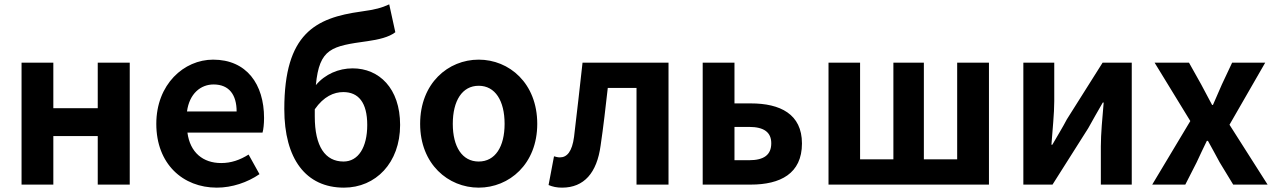

<svg xmlns="http://www.w3.org/2000/svg" viewBox="-20 -848 5859 882"><path d="M79 0H225V-223H429V0H576V-560H429V-351H225V-560H79Z M976 14C1046 14 1117 -10 1172 -48L1122 -138C1082 -113 1042 -99 996 -99C913 -99 853 -147 841 -239H1186C1190 -252 1193 -279 1193 -306C1193 -461 1113 -574 959 -574C825 -574 698 -461 698 -279C698 -95 820 14 976 14ZM839 -336C850 -418 902 -460 961 -460C1033 -460 1067 -412 1067 -336Z M1426 -346C1467 -405 1514 -425 1557 -425C1626 -425 1667 -378 1667 -274C1667 -171 1626 -106 1558 -106C1474 -106 1426 -175 1426 -313ZM1768 -828C1733 -812 1705 -804 1639 -795C1429 -766 1286 -694 1286 -347C1286 -118 1385 14 1560 14C1706 14 1818 -100 1818 -274C1818 -443 1721 -534 1600 -534C1535 -534 1473 -507 1431 -457C1447 -627 1504 -636 1669 -659C1718 -666 1767 -677 1796 -700Z M2179 14C2319 14 2448 -94 2448 -279C2448 -466 2319 -574 2179 -574C2039 -574 1910 -466 1910 -279C1910 -94 2039 14 2179 14ZM2179 -106C2103 -106 2060 -174 2060 -279C2060 -385 2103 -454 2179 -454C2255 -454 2298 -385 2298 -279C2298 -174 2255 -106 2179 -106Z M2562 14C2663 14 2722 -54 2739 -179C2752 -266 2762 -356 2772 -444H2904V0H3051V-560H2656C2643 -446 2631 -332 2617 -219C2608 -152 2585 -125 2552 -125C2541 -125 2533 -128 2525 -130L2500 2C2519 10 2538 14 2562 14Z M3208 0H3429C3564 0 3664 -50 3664 -189C3664 -324 3564 -373 3429 -373H3354V-560H3208ZM3354 -112V-265H3421C3490 -265 3523 -240 3523 -190C3523 -137 3490 -112 3421 -112Z M3786 0H4523V-560H4377V-116H4224V-560H4084V-116H3931V-560H3786Z M4681 0H4815L4979 -259C4997 -292 5027 -344 5046 -377H5050C5044 -307 5037 -233 5037 -176V0H5179V-560H5045L4881 -300C4864 -267 4833 -216 4814 -183H4810C4815 -252 4823 -327 4823 -383V-560H4681Z M5273 0H5425L5477 -102C5493 -136 5508 -169 5524 -201H5529C5547 -169 5565 -135 5583 -102L5645 0H5803L5628 -275L5792 -560H5640L5593 -460C5580 -429 5565 -397 5552 -366H5548C5531 -397 5514 -429 5498 -460L5442 -560H5284L5448 -292Z"/></svg>

Font: Source Han Sans SC Bold
Style: Regular
Weight: 700
Designer: Ryoko NISHIZUKA (kana & ideographs); Paul D. Hunt (Latin, Greek & Cyrillic); Wenlong ZHANG (bopomofo); Sandoll Communica
Foundry: Adobe Systems Incorporated
Version: Version 1.001;PS 1.001;hotconv 1.0.78;makeotf.lib2.5.61930